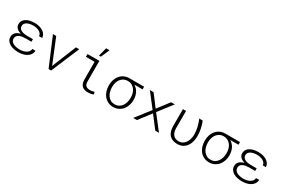

<svg xmlns="http://www.w3.org/2000/svg" viewBox="102 -1936 4597 3122"><g transform="rotate(30 2400.5 -375.0)"><path d="M307.1 -245.1Q274.9 -245.1 243.7 -241Q212.4 -236.8 188 -225.6Q163.6 -214.4 148.7 -194.8Q133.8 -175.3 133.8 -144Q133.8 -116.2 148.9 -96.2Q164.1 -76.2 188.7 -63.7Q213.4 -51.3 244.9 -45.4Q276.4 -39.6 309.1 -39.6Q340.3 -39.6 371.1 -46.6Q401.9 -53.7 426.3 -67.6Q450.7 -81.5 466.3 -102.5Q481.9 -123.5 482.4 -151.4H541.5Q539.6 -108.4 518.3 -77.9Q497.1 -47.4 464.4 -27.8Q431.6 -8.3 390.9 0.7Q350.1 9.8 309.1 9.8Q265.1 9.8 223.4 1Q181.6 -7.8 148.7 -26.6Q115.7 -45.4 95.5 -74.7Q75.2 -104 75.2 -145Q75.2 -171.4 84.2 -192.1Q93.3 -212.9 109.4 -228.3Q125.5 -243.7 147.5 -254.2Q169.4 -264.6 195.8 -271Q172.4 -278.3 152.1 -289.1Q131.8 -299.8 116.9 -314.2Q102.1 -328.6 93.5 -346.9Q85 -365.2 85 -387.7Q85 -428.2 103.5 -456.8Q122.1 -485.4 153.3 -503.2Q184.6 -521 224.9 -529.3Q265.1 -537.6 309.1 -537.6Q350.1 -537.6 389.2 -528.3Q428.2 -519 459.5 -500Q490.7 -481 510.3 -452.4Q529.8 -423.8 532.2 -385.7H473.1Q472.2 -412.1 457.3 -431.4Q442.4 -450.7 418.9 -463.4Q395.5 -476.1 366.5 -482.2Q337.4 -488.3 309.1 -488.3Q276.9 -488.3 247.1 -482.7Q217.3 -477.1 194.6 -464.8Q171.9 -452.6 158.2 -433.8Q144.5 -415 144.5 -388.7Q144.5 -361.3 158.2 -343Q171.9 -324.7 194.3 -314Q216.8 -303.2 246.1 -298.6Q275.4 -293.9 307.1 -293.9H411.6V-245.1Z M897 -79.1 899.4 -68.8 902.3 -79.1 1084 -528.3H1145L922.9 0H875L652.3 -528.3H713.4Z M1301.3 -528.3H1523.9L1524.4 -141.6Q1523.9 -110.4 1532.5 -90.6Q1541 -70.8 1555.7 -59.3Q1570.3 -47.9 1590.1 -43.5Q1609.9 -39.1 1631.8 -39.1Q1652.3 -39.1 1671.4 -43.7Q1690.4 -48.3 1707 -53.7L1719.2 -11.2Q1693.8 1.5 1669.9 5.6Q1646 9.8 1620.6 9.8Q1585.4 9.8 1557.1 2Q1528.8 -5.9 1508.3 -23.7Q1487.8 -41.5 1476.6 -70.8Q1465.3 -100.1 1464.8 -143.6L1463.9 -476.1H1301.3ZM1516.6 -760.3H1580.6L1510.7 -599.6H1475.1Z M2363.8 -478H2210.4Q2265.1 -443.8 2293.7 -387.9Q2322.3 -332 2323.2 -263.2V-247.1Q2322.8 -197.8 2307.1 -151.4Q2291.5 -105 2262 -69.1Q2232.4 -33.2 2189.2 -11.7Q2146 9.8 2090.3 9.8Q2034.7 9.8 1991.5 -11.5Q1948.2 -32.7 1918.2 -69.1Q1888.2 -105.5 1872.6 -153.8Q1856.9 -202.1 1856.4 -255.9V-272Q1856.9 -324.2 1872.8 -370.6Q1888.7 -417 1918.7 -452.1Q1948.7 -487.3 1991.7 -507.8Q2034.7 -528.3 2088.9 -528.3H2363.8ZM1915 -255.9Q1915.5 -213.9 1926.8 -174.8Q1938 -135.7 1960 -105.7Q1981.9 -75.7 2014.4 -57.6Q2046.9 -39.6 2090.3 -39.6Q2133.3 -39.6 2165.8 -57.6Q2198.2 -75.7 2220.2 -105.7Q2242.2 -135.7 2253.4 -174.8Q2264.6 -213.9 2264.6 -255.9V-272Q2264.6 -312.5 2252.9 -349.6Q2241.2 -386.7 2219 -415.3Q2196.8 -443.8 2164.3 -460.9Q2131.8 -478 2089.4 -478Q2047.4 -478 2014.9 -460.9Q1982.4 -443.8 1960.4 -415.3Q1938.5 -386.7 1927 -349.6Q1915.5 -312.5 1915 -272Z M2705.1 -312.5 2869.1 -528.3H2939.9L2738.8 -269L2947.8 0H2878.4L2706.1 -225.1L2533.7 0H2463.9L2672.9 -269L2471.7 -528.3H2541.5Z M3151.4 -528.3V-206.5Q3151.4 -167.5 3160.4 -136.5Q3169.4 -105.5 3187 -84Q3204.6 -62.5 3230.5 -51Q3256.3 -39.6 3290 -39.6Q3333.5 -39.6 3365.5 -59.1Q3397.5 -78.6 3418.2 -110.4Q3439 -142.1 3449 -182.1Q3459 -222.2 3459 -263.7Q3458.5 -332 3442.4 -398.4Q3426.3 -464.8 3399.4 -528.3H3463.9Q3475.1 -499.5 3484.9 -468.8Q3494.6 -438 3502 -405.3Q3509.3 -372.6 3513.2 -337.6Q3517.1 -302.7 3517.1 -264.6Q3517.1 -211.4 3504.2 -161.9Q3491.2 -112.3 3463.6 -74.2Q3436 -36.1 3393.6 -13.2Q3351.1 9.8 3292.5 9.8Q3243.2 9.8 3206.1 -5.1Q3168.9 -20 3143.8 -47.9Q3118.7 -75.7 3106 -116Q3093.3 -156.2 3092.8 -207.5V-528.3Z M4164.1 -478H4010.7Q4065.4 -443.8 4094 -387.9Q4122.6 -332 4123.5 -263.2V-247.1Q4123 -197.8 4107.4 -151.4Q4091.8 -105 4062.3 -69.1Q4032.7 -33.2 3989.5 -11.7Q3946.3 9.8 3890.6 9.8Q3835 9.8 3791.7 -11.5Q3748.5 -32.7 3718.5 -69.1Q3688.5 -105.5 3672.9 -153.8Q3657.2 -202.1 3656.7 -255.9V-272Q3657.2 -324.2 3673.1 -370.6Q3689 -417 3719 -452.1Q3749 -487.3 3792 -507.8Q3835 -528.3 3889.2 -528.3H4164.1ZM3715.3 -255.9Q3715.8 -213.9 3727.1 -174.8Q3738.3 -135.7 3760.3 -105.7Q3782.2 -75.7 3814.7 -57.6Q3847.2 -39.6 3890.6 -39.6Q3933.6 -39.6 3966.1 -57.6Q3998.5 -75.7 4020.5 -105.7Q4042.5 -135.7 4053.7 -174.8Q4064.9 -213.9 4064.9 -255.9V-272Q4064.9 -312.5 4053.2 -349.6Q4041.5 -386.7 4019.3 -415.3Q3997.1 -443.8 3964.6 -460.9Q3932.1 -478 3889.6 -478Q3847.7 -478 3815.2 -460.9Q3782.7 -443.8 3760.7 -415.3Q3738.8 -386.7 3727.3 -349.6Q3715.8 -312.5 3715.3 -272Z M4507.8 -245.1Q4475.6 -245.1 4444.3 -241Q4413.1 -236.8 4388.7 -225.6Q4364.3 -214.4 4349.4 -194.8Q4334.5 -175.3 4334.5 -144Q4334.5 -116.2 4349.6 -96.2Q4364.7 -76.2 4389.4 -63.7Q4414.1 -51.3 4445.6 -45.4Q4477.1 -39.6 4509.8 -39.6Q4541 -39.6 4571.8 -46.6Q4602.5 -53.7 4627 -67.6Q4651.4 -81.5 4667 -102.5Q4682.6 -123.5 4683.1 -151.4H4742.2Q4740.2 -108.4 4719 -77.9Q4697.8 -47.4 4665 -27.8Q4632.3 -8.3 4591.6 0.7Q4550.8 9.8 4509.8 9.8Q4465.8 9.8 4424.1 1Q4382.3 -7.8 4349.4 -26.6Q4316.4 -45.4 4296.1 -74.7Q4275.9 -104 4275.9 -145Q4275.9 -171.4 4284.9 -192.1Q4293.9 -212.9 4310.1 -228.3Q4326.2 -243.7 4348.1 -254.2Q4370.1 -264.6 4396.5 -271Q4373 -278.3 4352.8 -289.1Q4332.5 -299.8 4317.6 -314.2Q4302.7 -328.6 4294.2 -346.9Q4285.6 -365.2 4285.6 -387.7Q4285.6 -428.2 4304.2 -456.8Q4322.8 -485.4 4354 -503.2Q4385.3 -521 4425.5 -529.3Q4465.8 -537.6 4509.8 -537.6Q4550.8 -537.6 4589.8 -528.3Q4628.9 -519 4660.2 -500Q4691.4 -481 4710.9 -452.4Q4730.5 -423.8 4732.9 -385.7H4673.8Q4672.9 -412.1 4658 -431.4Q4643.1 -450.7 4619.6 -463.4Q4596.2 -476.1 4567.1 -482.2Q4538.1 -488.3 4509.8 -488.3Q4477.5 -488.3 4447.8 -482.7Q4418 -477.1 4395.3 -464.8Q4372.6 -452.6 4358.9 -433.8Q4345.2 -415 4345.2 -388.7Q4345.2 -361.3 4358.9 -343Q4372.6 -324.7 4395 -314Q4417.5 -303.2 4446.8 -298.6Q4476.1 -293.9 4507.8 -293.9H4612.3V-245.1Z"/></g></svg>

Font: Roboto Mono Light
Style: Regular
Weight: 300
Designer: Google
Version: Version 2.000985; 2015; ttfautohint (v1.3)